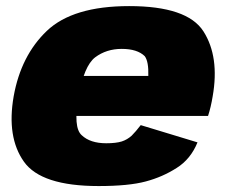

<svg xmlns="http://www.w3.org/2000/svg" viewBox="-20 -620 764 646"><path d="M312 6 337.5 -138Q283.5 -138 255 -165Q225.5 -191 244.5 -295.5Q262.5 -398 300 -427Q338 -455.5 389.5 -455.5Q442 -455.5 467 -431Q480.5 -413 479 -364.5H237.5L214 -230H680Q689.5 -259 695.5 -295.5Q719 -429 664.5 -514.5Q610 -599.5 414.5 -599.5Q225 -599.5 137.5 -516Q50.5 -433 26 -296Q2 -158.5 60.5 -76Q118.5 6 312 6ZM337.5 -138 312 6Q413 6 470.5 -9.5Q527 -24.5 574.5 -55Q621.5 -84.5 644.5 -141L453.5 -199Q437 -177.5 423 -163.5Q408 -150 389.5 -144Q370 -138 337.5 -138Z"/></svg>

Font: Anybody Black
Style: Italic
Weight: 900
Italic angle: -10°
Designer: Tyler Finck
Foundry: Etcetera Type Company
Version: Version 1.113;gftools[0.9.25]